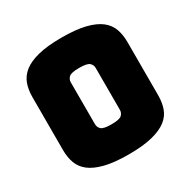

<svg xmlns="http://www.w3.org/2000/svg" viewBox="-166 -894 1059 1068"><g transform="rotate(-30 363.5 -360.0)"><path d="M669 -189Q669 -143 656 -105.5Q643 -68 609 -41.5Q575 -15 515.5 0Q456 15 364 15Q272 15 212.5 0Q153 -15 119 -41.5Q85 -68 71.5 -105.5Q58 -143 58 -189V-530Q58 -576 71.5 -613.5Q85 -651 119 -678Q153 -705 212.5 -720Q272 -735 364 -735Q456 -735 515.5 -720Q575 -705 609 -678Q643 -651 656 -613.5Q669 -576 669 -530ZM284 -225Q284 -205 298.5 -191.5Q313 -178 364 -178Q415 -178 429.5 -191.5Q444 -205 444 -225V-494Q444 -513 429.5 -526.5Q415 -540 364 -540Q313 -540 298.5 -526.5Q284 -513 284 -494Z"/></g></svg>

Font: Bungee
Style: Regular
Weight: 400
Designer: David Jonathan Ross
Foundry: David Jonathan Ross
Version: Version 1.000;PS 1.0;hotconv 1.0.72;makeotf.lib2.5.5900